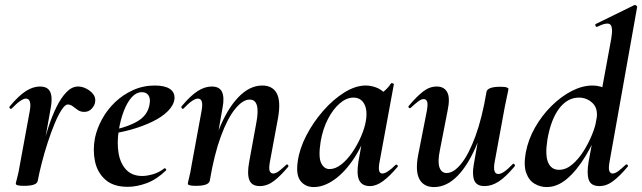

<svg xmlns="http://www.w3.org/2000/svg" viewBox="-20 -746 2605 779"><path d="M133 -12 123 -13Q133 -66 146 -120.5Q159 -175 174.5 -224Q190 -273 209 -311.5Q228 -350 250 -372.5Q272 -395 297 -395Q313 -395 330 -386.5Q347 -378 358 -364Q369 -350 366 -333Q365 -320 353 -306Q341 -292 322 -292Q307 -292 296 -299.5Q285 -307 275.5 -314.5Q266 -322 255 -322Q244 -322 230 -300.5Q216 -279 201.5 -244Q187 -209 173.5 -167.5Q160 -126 149.5 -85Q139 -44 133 -12ZM77 8Q58 8 51 5.5Q44 3 44 0Q44 -4 50 -26Q56 -48 60 -74L101 -297Q104 -314 103 -324.5Q102 -335 97.5 -340.5Q93 -346 85 -346Q76 -346 61.5 -336Q47 -326 28 -306Q24 -302 20 -306.5Q16 -311 20 -315Q56 -358 85 -376.5Q114 -395 142 -395Q164 -395 175 -385Q186 -375 188.5 -356Q191 -337 186 -309L133 -12Q130 8 77 8Z M498 12Q440 12 407.5 -17Q375 -46 365.5 -91Q356 -136 365 -185Q373 -224 394 -262.5Q415 -301 447 -331.5Q479 -362 520 -380.5Q561 -399 608 -399Q649 -399 669.5 -385Q690 -371 688 -345Q685 -319 661 -295Q637 -271 597.5 -252Q558 -233 509.5 -219.5Q461 -206 411 -201L413 -214Q484 -225 532 -250.5Q580 -276 587 -324Q591 -346 582.5 -359Q574 -372 556 -372Q533 -372 514.5 -351.5Q496 -331 482.5 -296Q469 -261 462 -218Q454 -167 461 -125Q468 -83 492 -57.5Q516 -32 557 -32Q576 -32 600.5 -39Q625 -46 647 -63Q649 -65 652.5 -61Q656 -57 654 -55Q616 -18 575.5 -3Q535 12 498 12Z M1034 9Q1001 9 991.5 -16Q982 -41 991 -89L1020 -248Q1038 -342 993 -342Q965 -342 934 -304Q903 -266 876 -192.5Q849 -119 831 -12L813 -13Q833 -132 867.5 -218.5Q902 -305 947.5 -352Q993 -399 1044 -399Q1086 -399 1103 -367Q1120 -335 1108 -267L1075 -89Q1070 -61 1074.5 -51.5Q1079 -42 1088 -42Q1099 -42 1112 -52Q1125 -62 1141 -77Q1144 -81 1148 -77Q1152 -73 1149 -69Q1118 -32 1091 -11.5Q1064 9 1034 9ZM775 8Q756 8 749 5.5Q742 3 742 0Q742 -4 747.5 -26Q753 -48 757 -74L798 -297Q807 -346 783 -346Q773 -346 758.5 -336Q744 -326 725 -306Q722 -302 718 -306.5Q714 -311 717 -315Q753 -358 782 -376.5Q811 -395 839 -395Q871 -395 881 -372.5Q891 -350 883 -309L831 -12Q826 8 775 8Z M1253 13Q1219 13 1199.5 -11.5Q1180 -36 1188 -91Q1195 -142 1222.5 -195.5Q1250 -249 1290.5 -295.5Q1331 -342 1376.5 -370.5Q1422 -399 1464 -399Q1484 -399 1505 -391.5Q1526 -384 1541.5 -367.5Q1557 -351 1559 -324L1499 -357Q1516 -359 1534.5 -373Q1553 -387 1566 -407Q1568 -410 1573.5 -408Q1579 -406 1578 -404L1520 -89Q1511 -42 1531 -42Q1541 -42 1555 -51.5Q1569 -61 1585 -77Q1588 -80 1592 -76Q1596 -72 1593 -69Q1562 -32 1534.5 -11.5Q1507 9 1481 9Q1449 9 1437.5 -14.5Q1426 -38 1434 -89L1459 -229L1480 -246Q1456 -164 1418 -106Q1380 -48 1337 -17.5Q1294 13 1253 13ZM1317 -60Q1341 -60 1365 -79Q1389 -98 1409.5 -128Q1430 -158 1444.5 -191.5Q1459 -225 1464 -253Q1472 -298 1458 -324Q1444 -350 1414 -350Q1386 -350 1359 -327Q1332 -304 1311 -264Q1290 -224 1281 -172Q1271 -109 1283 -84.5Q1295 -60 1317 -60Z M1741 13Q1699 13 1681.5 -19.5Q1664 -52 1677 -119L1712 -297Q1717 -326 1712.5 -335Q1708 -344 1699 -344Q1689 -344 1676 -334Q1663 -324 1647 -309Q1643 -305 1639 -309Q1635 -313 1639 -317Q1671 -355 1697 -375Q1723 -395 1752 -395Q1782 -395 1794.5 -372Q1807 -349 1796 -297L1765 -138Q1755 -90 1763 -67Q1771 -44 1792 -44Q1821 -44 1851.5 -82Q1882 -120 1909 -193.5Q1936 -267 1954 -374L1972 -373Q1953 -255 1918 -168Q1883 -81 1838 -34Q1793 13 1741 13ZM1946 9Q1914 9 1904.5 -13.5Q1895 -36 1902 -77L1954 -374Q1959 -394 2010 -394Q2030 -394 2036.5 -391Q2043 -388 2043 -386Q2043 -382 2038 -360Q2033 -338 2028 -312L1987 -89Q1978 -40 2002 -40Q2012 -40 2026.5 -50Q2041 -60 2060 -80Q2063 -84 2067 -79.5Q2071 -75 2068 -71Q2032 -28 2003.5 -9.5Q1975 9 1946 9Z M2198 13Q2172 13 2149 -0.5Q2126 -14 2115 -44.5Q2104 -75 2113 -126Q2123 -180 2151 -229Q2179 -278 2218 -316.5Q2257 -355 2300 -377Q2343 -399 2384 -399Q2417 -399 2442.5 -383Q2468 -367 2470 -332L2420 -246Q2391 -171 2355.5 -112.5Q2320 -54 2280.5 -20.5Q2241 13 2198 13ZM2248 -57Q2276 -57 2301.5 -78.5Q2327 -100 2347.5 -132.5Q2368 -165 2382 -199.5Q2396 -234 2400 -260Q2408 -305 2384.5 -327.5Q2361 -350 2329 -350Q2282 -350 2248.5 -305.5Q2215 -261 2201 -180Q2191 -116 2204 -86.5Q2217 -57 2248 -57ZM2412 9Q2378 9 2369 -16Q2360 -41 2368 -89L2460 -589Q2468 -637 2455.5 -647Q2443 -657 2402 -637Q2398 -636 2396 -642Q2394 -648 2398 -649L2553 -725Q2558 -727 2562 -723Q2566 -719 2565 -717L2453 -89Q2448 -61 2452.5 -51.5Q2457 -42 2465 -42Q2476 -42 2489 -52Q2502 -62 2518 -77Q2522 -81 2526 -77Q2530 -73 2526 -69Q2495 -32 2468 -11.5Q2441 9 2412 9Z"/></svg>

Font: Cormorant Garamond Light
Style: Bold Italic
Weight: 700
Italic angle: -10°
Version: Version 4.001